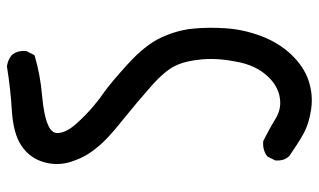

<svg xmlns="http://www.w3.org/2000/svg" viewBox="-198 -568 897 540"><g transform="rotate(90 250.0 -297.5)"><path d="M165.5 130.9Q147.9 128.4 134.8 117.7L134.3 117.2Q121.1 101.6 123 77.6V76.7L123.5 75.7L133.3 56.2L134.8 53.7L137.2 52.7Q190.4 37.1 248 32.2Q304.2 27.3 331.5 15.1Q356 4.4 353.5 -14.2Q351.1 -35.6 334.5 -55.7Q316.9 -77.1 293 -99.1Q290 -102.1 286.9 -104.7Q283.7 -107.4 280.5 -110.1Q277.3 -112.8 274.2 -115.5Q271 -118.2 267.8 -120.6Q264.6 -123 261.5 -125.7Q258.3 -128.4 254.9 -130.9Q251.5 -133.3 248 -135.7Q244.6 -138.2 241.2 -140.6Q212.9 -160.6 160.2 -208.5Q106.4 -257.3 85.4 -302.2Q64.5 -347.2 60.1 -391.6Q55.7 -435.5 59.1 -484.9Q62.5 -534.7 80.6 -583Q98.6 -631.8 132.3 -668Q166.5 -704.1 206.1 -717.3Q245.6 -730.5 286.6 -724.6Q327.1 -718.8 356.4 -702.6Q384.8 -686.5 418.5 -663.1L418.9 -662.6L419.4 -662.1Q426.3 -654.3 429 -644.8Q431.6 -635.3 430.7 -624.5V-623.5L430.2 -622.6L420.4 -603L419.4 -601.6L418.5 -600.6Q401.4 -587.9 377.4 -589.8H376.5L375.5 -590.3Q367.7 -594.2 359.6 -598.4Q351.6 -602.5 343.8 -606.9Q335.9 -611.3 328.1 -615.7Q320.3 -620.1 312.5 -625Q297.9 -633.8 282.5 -636.5Q267.1 -639.2 250.5 -635.7Q244.1 -634.8 237.8 -632.3Q231.4 -629.9 225.3 -626.7Q219.2 -623.5 213.4 -619.4Q207.5 -615.2 201.9 -610.1Q196.3 -605 190.9 -598.6Q177.2 -583 167.7 -562.5Q158.2 -542 153.3 -516.1Q147.9 -489.7 146.2 -465.1Q144.5 -440.4 146.5 -417.5Q150.4 -371.6 164.6 -342.3Q171.4 -328.1 185.5 -311.3Q199.7 -294.4 221.2 -275.4Q264.6 -236.8 317.9 -193.8Q372.6 -150.9 397 -119.1Q405.3 -108.9 412.4 -97.7Q419.4 -86.4 424.8 -74.5Q430.2 -62.5 434.1 -50.3Q446.8 -11.7 435.5 27.3Q423.8 67.4 389.2 90.3Q371.6 102.1 346.9 108.6Q322.3 115.2 290 117.2Q227.1 121.1 167 130.9H166Z"/></g></svg>

Font: NaikaiFont
Style: SemiBold
Weight: 600
Version: Version 1.89